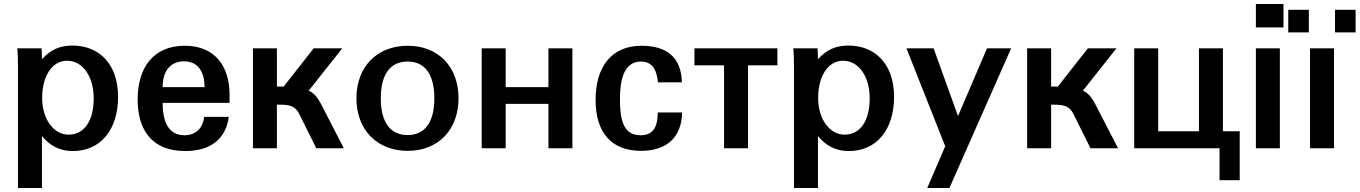

<svg xmlns="http://www.w3.org/2000/svg" viewBox="-20 -742 6805 961"><path d="M191 -251C191 -362 241 -438 316 -438C392 -438 449 -362 449 -250C449 -136 401 -68 323 -68C248 -68 191 -147 191 -251ZM190 -61C231 -11 281 14 344 14C481 14 571 -89 571 -258C571 -415 482 -514 342 -514C281 -514 234 -494 190 -446C190 -465 189 -486 188 -500H67C69 -466 70 -441 70 -406V199H190Z M669 -244C669 -93 739 14 907 14C1034 14 1111 -47 1125 -157H1002C996 -105 964 -65 903 -65C816 -65 794 -146 794 -227H1129V-268C1129 -408 1058 -513 905 -513C746 -513 669 -402 669 -244ZM794 -306C794 -383 830 -435 901 -435C980 -435 1004 -370 1004 -306Z M1366 -500H1246V0H1366ZM1366 -218H1386C1437 -218 1461 -206 1478 -171L1563 0H1701L1590 -215C1571 -254 1549 -279 1525 -288L1693 -500H1550L1400 -309H1366Z M1764 -250C1764 -92 1867 13 2021 13C2173 13 2275 -92 2275 -250C2275 -408 2174 -513 2021 -513C1867 -513 1764 -408 1764 -250ZM1886 -250C1886 -371 1934 -434 2020 -434C2106 -434 2154 -371 2154 -250C2154 -129 2106 -66 2020 -66C1934 -66 1886 -129 1886 -250Z M2391 0H2511V-222H2725V0H2845V-500H2725V-306H2511V-500H2391Z M2961 -242C2961 -76 3042 13 3189 13C3319 13 3392 -57 3394 -179H3272C3272 -109 3251 -65 3186 -65C3098 -65 3083 -146 3083 -247C3083 -328 3097 -434 3188 -434C3248 -434 3268 -387 3273 -330H3393C3390 -458 3314 -513 3191 -513C3038 -513 2961 -404 2961 -242Z M3604 0H3724V-415H3871V-500H3456V-415H3604Z M4075 -251C4075 -362 4125 -438 4200 -438C4276 -438 4333 -362 4333 -250C4333 -136 4285 -68 4207 -68C4132 -68 4075 -147 4075 -251ZM4074 -61C4115 -11 4165 14 4228 14C4365 14 4455 -89 4455 -258C4455 -415 4366 -514 4226 -514C4165 -514 4118 -494 4074 -446C4074 -465 4073 -486 4072 -500H3951C3953 -466 3954 -441 3954 -406V199H4074Z M4653 -500H4517L4711 -10L4621 199H4732L5041 -500H4920L4775 -161Z M5241 -500H5121V0H5241ZM5241 -218H5261C5312 -218 5336 -206 5353 -171L5438 0H5576L5465 -215C5446 -254 5424 -279 5400 -288L5568 -500H5425L5275 -309H5241Z M6101 -85V-500H5981V-85H5777V-500H5657V0H6084V160H6185V-85Z M6386 0V-500H6266V0ZM6266 -605H6404V-722H6266Z M6657 0V-500H6537V0ZM6428 -580H6531V-693H6428ZM6662 -580H6765V-693H6662Z"/></svg>

Font: Perun SemiBold
Style: Regular
Weight: 600
Foundry: Copyright (c) Stefan Peev, Context Ltd, 2016
Version: Version 1.089